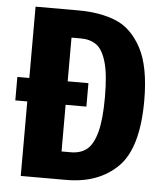

<svg xmlns="http://www.w3.org/2000/svg" viewBox="-51 -738 668 783"><g transform="rotate(5 283.0 -346.5)"><path d="M538 -350Q538 -155 459.5 -77.5Q381 0 249 0H63V-305H14V-401H63V-693H238Q328 -693 392.5 -666.5Q457 -640 497.5 -564.5Q538 -489 538 -350ZM377 -350Q377 -443 362.5 -493Q348 -543 322.5 -561.5Q297 -580 258 -580H220V-401H305V-305H220V-114H258Q298 -114 323.5 -134.5Q349 -155 363 -206.5Q377 -258 377 -350Z"/></g></svg>

Font: Fira Sans Extra Condensed
Style: Bold
Weight: 700
Width: 1
Designer: Carrois Corporate & Edenspiekermann AG
Foundry: Carrois Corporate GbR & Edenspiekermann AG
Version: Version 4.203